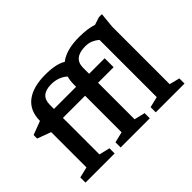

<svg xmlns="http://www.w3.org/2000/svg" viewBox="-137 -1035 1327 1327"><g transform="rotate(-45 527.0 -371.5)"><path d="M337 0H52V-50.5L131 -69.5V-414.5L31 -451.5V-486L131 -524Q131.5 -623 197 -673.8Q262.5 -724.5 384 -724.5Q487 -724.5 541 -691.5Q606 -743 731 -743Q775.5 -743 808.8 -738.2Q842 -733.5 870 -724.5L926.5 -743H955.5L944.5 -630.5V-69.5L1020 -50.5V0H739V-50.5L818 -69.5V-629Q798.5 -646 773.5 -656.8Q748.5 -667.5 717.5 -667.5Q601.5 -667.5 601.5 -572.5V-514H753.5V-426.5H601.5V-69.5L680.5 -50.5V0H395.5V-50.5L474.5 -69.5V-426.5H258V-69.5L337 -50.5ZM258 -555V-514H474.5V-536.5Q474.5 -574.5 483.5 -605.5Q462.5 -625 432 -636.8Q401.5 -648.5 365 -648.5Q258 -648.5 258 -555Z"/></g></svg>

Font: Newsreader Caption Medium
Style: Regular
Weight: 500
Designer: Hugues Gentile
Foundry: Production Type
Version: Version 1.001